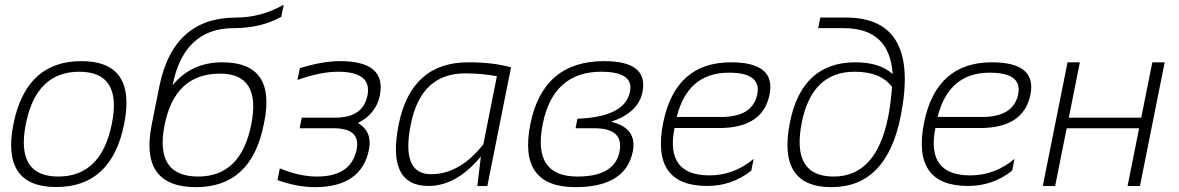

<svg xmlns="http://www.w3.org/2000/svg" viewBox="-20 -771 4889 796"><path d="M221.7 -39.1Q399.9 -39.1 443.8 -258.3Q486.8 -473.6 308.6 -473.6Q130.4 -473.6 87.4 -258.3Q43.5 -39.1 221.7 -39.1ZM35.6 -256.3Q87.9 -517.6 317.4 -517.6Q546.9 -517.6 494.6 -256.3Q442.4 4.4 212.9 4.4Q-15.6 4.4 35.6 -256.3Z M1073.2 -253.9Q1021.5 4.9 793 4.9Q557.1 4.9 608.9 -253.9L640.6 -412.6Q697.8 -698.2 958.5 -698.2Q1062 -698.2 1156.2 -751.5L1146 -701.2Q1062 -654.3 948.2 -654.3Q742.7 -654.3 695.3 -417.5Q773.4 -512.7 901.4 -512.7Q1125 -512.7 1075.7 -265.6ZM801.8 -39.1Q978.5 -39.1 1021.5 -253.9Q1064 -465.8 892.1 -465.8Q705.1 -465.8 662.6 -253.9Q619.6 -39.1 801.8 -39.1Z M1223.1 -488.3Q1316.9 -517.6 1390.1 -517.6Q1583 -517.6 1554.7 -375Q1539.6 -299.8 1464.4 -261.2Q1524.4 -224.6 1509.8 -151.4Q1478.5 4.9 1285.6 4.9Q1212.4 4.9 1130.4 -24.4L1140.1 -73.2Q1221.2 -39.1 1294.4 -39.1Q1436 -39.1 1458.5 -151.4Q1476.1 -239.3 1362.8 -239.3H1222.2L1231 -283.2H1370.1Q1484.9 -283.2 1503.4 -375Q1522.9 -473.6 1381.3 -473.6Q1308.1 -473.6 1213.4 -439.5Z M2040 -455.1Q1976.6 -466.8 1908.2 -466.8Q1725.1 -466.8 1683.1 -255.4Q1641.6 -48.8 1767.1 -48.8Q1886.2 -48.8 1983.9 -172.9ZM2000.5 0H1959L1973.6 -122.1Q1872.1 0 1756.8 0Q1582 0 1632.8 -254.4Q1684.6 -512.7 1921.4 -512.7Q2025.4 -512.7 2098.6 -491.7Z M2373.5 -39.1Q2527.8 -39.1 2548.3 -141.6Q2567.9 -239.3 2444.3 -239.3H2366.2L2374 -278.8Q2570.8 -286.1 2591.8 -390.6Q2608.4 -473.6 2472.7 -473.6Q2273.4 -473.6 2230 -256.3Q2186.5 -39.1 2373.5 -39.1ZM2178.7 -256.3Q2231 -517.6 2484.9 -517.6Q2669.4 -517.6 2643.6 -389.2Q2627 -304.7 2513.7 -266.1Q2622.6 -240.2 2603.5 -143.1Q2573.7 4.9 2365.2 4.9Q2126.5 4.9 2178.7 -256.3Z M3170.4 -378.9Q3142.6 -240.2 2961.9 -240.2H2776.4Q2737.3 -43.9 2920.9 -43.9Q3022.9 -43.9 3104.5 -112.3L3094.7 -63.5Q3014.2 0 2912.1 0Q2677.2 0 2729.5 -262.2Q2779.8 -512.7 3010.7 -512.7Q3197.3 -512.7 3170.4 -378.9ZM2785.6 -286.1H2970.2Q3100.6 -286.1 3119.6 -380.4Q3137.2 -469.7 3002 -469.7Q2831.1 -469.7 2785.6 -286.1Z M3662.1 -286.1Q3673.3 -342.8 3678.2 -410.2Q3632.3 -473.6 3522.9 -473.6Q3346.2 -473.6 3304.2 -263.7Q3259.3 -39.1 3436.5 -39.1Q3612.8 -39.1 3662.1 -286.1ZM3713.9 -288.1Q3655.3 4.9 3427.2 4.9Q3201.2 4.9 3254.9 -263.7Q3304.7 -512.7 3526.4 -512.7Q3627.4 -512.7 3680.7 -463.9Q3668.9 -654.3 3477.5 -654.3H3372.1L3380.9 -698.2H3487.3Q3795.9 -698.2 3713.9 -288.1Z M4252 -378.9Q4224.1 -240.2 4043.5 -240.2H3857.9Q3818.8 -43.9 4002.4 -43.9Q4104.5 -43.9 4186 -112.3L4176.3 -63.5Q4095.7 0 3993.7 0Q3758.8 0 3811 -262.2Q3861.3 -512.7 4092.3 -512.7Q4278.8 -512.7 4252 -378.9ZM3867.2 -286.1H4051.8Q4182.1 -286.1 4201.2 -380.4Q4218.8 -469.7 4083.5 -469.7Q3912.6 -469.7 3867.2 -286.1Z M4303.2 0 4405.8 -512.7H4457L4411.1 -283.2H4711.4L4757.3 -512.7H4808.6L4706.1 0H4654.8L4702.6 -239.3H4402.3L4354.5 0Z"/></svg>

Font: Sansation Light
Style: Light Italic
Weight: 300
Designer: Bernd Montag
Version: Version 1.301